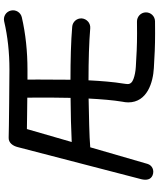

<svg xmlns="http://www.w3.org/2000/svg" viewBox="64 -821 809 977"><g transform="rotate(-90 468.5 -332.5)"><path d="M903.3 -681.6C897.5 -706.5 873 -721.7 848.1 -715.8C771.5 -697.8 689.9 -689 602.5 -689C571.3 -689 287.6 -691.4 257.3 -692.9C230.5 -694.3 214.8 -671.9 208.5 -647L44.9 -17.1C39.1 7.8 42.5 30.3 65.4 39.6C90.8 49.3 115.7 37.6 123 13.7L207.5 -277.8C262.2 -282.7 369.1 -284.2 455.6 -286.1C452.1 -221.2 447.3 -161.1 439.5 -114.7C437.5 -104.5 436 -95.7 436 -84.5C436 12.7 539.1 42 610.8 45.9C672.9 49.8 724.1 52.2 787.1 52.2C808.1 52.2 828.1 52.2 849.1 51.8C874.5 51.3 894.5 30.3 894 4.9C893.6 -20.5 872.1 -40.5 846.7 -40C826.7 -39.6 808.1 -39.6 787.1 -39.6C724.1 -39.6 679.7 -42 616.2 -45.9C593.3 -47.4 572.8 -51.3 555.7 -57.6C538.1 -64 529.3 -73.7 529.3 -86.9C529.3 -92.3 530.3 -99.6 531.7 -109.4C540 -159.7 544.9 -220.7 548.3 -286.6H551.3C648.4 -286.6 743.7 -283.7 813.5 -277.8C838.9 -275.9 860.8 -294.9 863.3 -320.3C865.2 -345.7 846.2 -367.7 820.8 -369.6C747.1 -376 650.4 -378.4 551.3 -378.4C551.8 -435.5 552.2 -493.7 552.2 -546.4C552.2 -564 552.2 -581.5 551.8 -597.2H602.5C694.8 -597.2 783.7 -606.4 869.1 -626C894 -631.8 909.2 -656.7 903.3 -681.6ZM300.3 -600.1C319.3 -599.6 343.8 -599.6 372.6 -599.1C401.4 -598.6 430.7 -598.1 460 -598.1C460.4 -582 460.4 -564.5 460.4 -546.4C460.4 -494.1 460.4 -436 459 -377.9C421.4 -377.4 382.3 -377 341.8 -376C301.3 -375 265.6 -373.5 234.4 -372.1Z"/></g></svg>

Font: Mikhak Medium
Style: Regular
Weight: 500
Designer: Amin Abedi
Version: Version 3.2